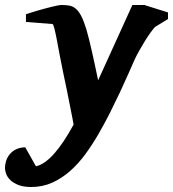

<svg xmlns="http://www.w3.org/2000/svg" viewBox="-101 -520 693 769"><path d="M520 -412.1Q514.2 -406.2 502.9 -390.9Q491.7 -375.5 479.7 -356.2Q467.8 -336.9 456.3 -316.4Q444.8 -295.9 438 -280.8Q427.2 -256.8 412.4 -222.9Q397.5 -189 379.2 -149.9Q360.8 -110.8 339.6 -68.6Q318.4 -26.4 294.9 14.2Q270 57.6 241.5 96.7Q212.9 135.7 179.7 165Q146.5 194.3 107.9 211.7Q69.3 229 23.9 229Q-6.3 229 -26.6 221.2Q-46.9 213.4 -59.1 201.7Q-71.3 189.9 -76.2 176.8Q-81.1 163.6 -81.1 152.8Q-81.1 140.6 -77.1 126.5Q-73.2 112.3 -63.7 99.9Q-54.2 87.4 -38.8 79.1Q-23.4 70.8 0 69.8L43 146Q110.8 131.3 193.8 -21Q192.9 -26.9 189 -46.9Q185.1 -66.9 179.4 -95.7Q173.8 -124.5 166.7 -159.4Q159.7 -194.3 151.9 -230Q144.5 -264.2 138.2 -298.8Q131.8 -333.5 126.5 -361.3Q121.1 -389.2 116.7 -406.5Q112.3 -423.8 108.9 -423.8L2.9 -432.1V-462.9Q8.8 -464.8 20 -468.5Q31.2 -472.2 45.4 -476.3Q59.6 -480.5 74.7 -484.6Q89.8 -488.8 103.8 -492.2Q117.7 -495.6 128.7 -497.8Q139.6 -500 145 -500Q161.6 -500 175.5 -497.8Q189.5 -495.6 201.4 -486.1Q213.4 -476.6 223.9 -456.8Q234.4 -437 245.1 -401.9Q250 -384.8 255.9 -361.6Q261.7 -338.4 267.6 -311.8Q273.4 -285.2 279.8 -256.3Q286.1 -227.5 292 -198.2L429.2 -500H477.1L571.8 -470.2V-443.8Z"/></svg>

Font: Charis SIL APac
Style: Bold Italic
Weight: 700
Italic angle: -11°
Foundry: SIL International
Version: Version 5.000